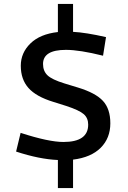

<svg xmlns="http://www.w3.org/2000/svg" viewBox="-20 -816 654 978"><path d="M303.2 -92.8Q429.2 -92.8 429.2 -181.2Q429.2 -214.8 406.5 -234.6Q383.8 -254.4 318.8 -275.9L252 -296.9Q164.1 -323.7 125 -367.9Q85.9 -412.1 85.9 -481Q85.9 -546.9 135 -594.7Q184.1 -642.6 274.9 -652.8V-795.9H352.1V-653.8Q417 -650.4 520 -627L504.9 -532.2Q385.7 -562 315.9 -562Q199.2 -562 199.2 -490.2Q199.2 -454.1 221.9 -432.4Q244.6 -410.6 308.1 -391.1L377 -370.1Q466.8 -342.8 504.4 -302Q542 -261.2 542 -188Q542 -112.3 492.9 -63.2Q443.8 -14.2 352.1 -2.9V142.1H274.9V-1Q180.7 -4.9 62 -43.9L85 -139.2Q228 -92.8 303.2 -92.8Z"/></svg>

Font: IntelOne Mono Medium
Style: Regular
Weight: 500
Designer: Fred Shallcrass
Foundry: Frere-Jones Type LLC
Version: Version 1.200;hotconv 1.1.0;makeotfexe 2.6.0;FJTRelease1.2